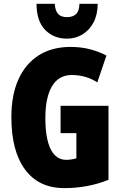

<svg xmlns="http://www.w3.org/2000/svg" viewBox="-20 -968 633 998"><path d="M294.9 -418H543.9V-33.2Q488.8 -11.2 431.4 -0.7Q374 9.8 314 9.8Q182.1 9.8 110.6 -86.2Q39.1 -182.1 39.1 -358.9Q39.1 -473.6 75.7 -555.2Q112.3 -636.7 181.2 -680.4Q250 -724.1 347.2 -724.1Q402.3 -724.1 450 -711.4Q497.6 -698.7 533.2 -679.2L485.8 -540Q426.3 -578.1 353 -578.1Q285.2 -578.1 250.5 -520Q215.8 -461.9 215.8 -354Q215.8 -248 243.4 -192.6Q271 -137.2 324.2 -137.2Q349.6 -137.2 377 -145V-275.9H294.9ZM487.8 -948.2Q487.8 -892.6 466.3 -851.8Q444.8 -811 408.7 -789.1Q372.6 -767.1 328.1 -767.1Q258.8 -767.1 214.4 -813Q169.9 -858.9 169.9 -948.2H264.6Q267.1 -912.1 282.2 -895.5Q297.4 -878.9 328.1 -878.9Q357.9 -878.9 374.8 -894.3Q391.6 -909.7 393.1 -948.2Z"/></svg>

Font: Open Sans Condensed ExtraBold
Style: Regular
Weight: 800
Width: 3
Designer: Monotype Design Team
Foundry: Monotype Imaging Inc.
Version: Version 3.000; ttfautohint (v1.8.4)